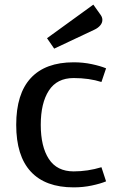

<svg xmlns="http://www.w3.org/2000/svg" viewBox="-20 -797 503 829"><path d="M422 -711Q422 -698 412.5 -687Q403 -676 388 -669L214 -587L183 -632L383 -777L415 -732Q422 -722 422 -711ZM418 -75 438 -14Q414 -4 376.5 4Q339 12 298 12Q176 12 113 -56Q50 -124 50 -258Q50 -392 113 -460Q176 -528 298 -528Q339 -528 376.5 -520Q414 -512 438 -502L418 -443Q365 -460 298 -460Q226 -460 191 -406Q156 -352 156 -258Q156 -164 191 -110.5Q226 -57 298 -57Q359 -57 418 -75Z"/></svg>

Font: Voces
Style: Regular
Weight: 400
Designer: Ana Paula Megda, Pablo Ugerman
Foundry: Ana Paula Megda, Pablo Ugerman
Version: Version 1.100